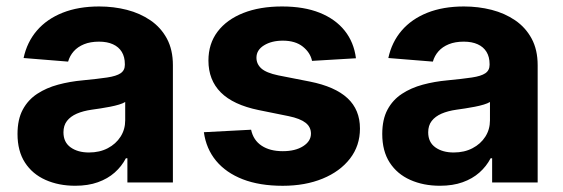

<svg xmlns="http://www.w3.org/2000/svg" viewBox="-20 -573 1769 603"><path d="M216.2 10.4Q164.2 10.4 123 -8Q81.8 -26.3 58.4 -62.4Q35 -98.5 35 -152.3Q35 -198 51.5 -228.7Q68 -259.4 96.8 -278.3Q125.6 -297.2 162.4 -307.1Q199.1 -317 239.8 -320.7Q287.3 -325.3 316.4 -329.6Q345.4 -333.9 358.7 -342.9Q372.1 -352 372.1 -369.3V-371.7Q372.1 -394.2 362.5 -410Q352.9 -425.7 334.8 -433.9Q316.7 -442.2 291 -442.2Q263.9 -442.2 244 -434.1Q224.1 -426 211.6 -411.9Q199.1 -397.8 193.9 -379.5L54.1 -390.8Q64.7 -440.6 95.9 -477Q127.1 -513.3 176.7 -533Q226.3 -552.7 291.6 -552.7Q337 -552.7 378.5 -542.1Q420 -531.4 452.6 -509.1Q485.3 -486.7 504.2 -451.7Q523 -416.7 523 -368.2V0H380.1V-76H375.4Q362.1 -50.5 340.2 -31.1Q318.3 -11.7 287.5 -0.7Q256.7 10.4 216.2 10.4ZM259.4 -94.1Q292.8 -94.1 318.4 -107.5Q344 -120.9 358.6 -143.7Q373.2 -166.5 373.2 -194.9V-252.7Q366.4 -248.4 353.9 -244.6Q341.4 -240.8 326 -237.8Q310.6 -234.8 295.6 -232.5Q280.5 -230.3 268.2 -228.5Q241.3 -224.7 221.3 -216.1Q201.4 -207.4 190.3 -193.1Q179.3 -178.8 179.3 -157.4Q179.3 -126.3 201.8 -110.2Q224.3 -94.1 259.4 -94.1Z M1097.9 -390 960 -381.8Q954.5 -407.9 931 -426.6Q907.5 -445.3 868.2 -445.3Q833 -445.3 809.2 -430.6Q785.4 -415.9 785.4 -391.8Q785.4 -372 800.7 -358.1Q816.1 -344.2 853.9 -336.3L953.1 -316.8Q1032.3 -301 1071.4 -264.6Q1110.5 -228.3 1110.5 -169.3Q1110.5 -115.4 1079.3 -75Q1048 -34.5 993.3 -12Q938.6 10.5 867.8 10.5Q795.4 10.5 742.6 -9.9Q689.8 -30.4 658.6 -68.1Q627.4 -105.9 620.3 -157.8L768.6 -165.6Q775.7 -132.5 801.7 -115.4Q827.6 -98.2 868 -98.2Q907.6 -98.2 932.1 -113.9Q956.6 -129.5 956.6 -153.3Q956.6 -174.2 939.6 -187.5Q922.5 -200.8 886.7 -208.2L792.4 -227.3Q712.5 -243.7 673.5 -282.7Q634.6 -321.7 634.6 -382.8Q634.6 -435.6 663.3 -473.6Q692.1 -511.6 744.1 -532.2Q796.1 -552.7 865.8 -552.7Q934.7 -552.7 984.1 -532.9Q1033.6 -513 1062.6 -476.6Q1091.6 -440.2 1097.9 -390Z M1361.7 10.4Q1309.7 10.4 1268.5 -8Q1227.3 -26.3 1203.9 -62.4Q1180.5 -98.5 1180.5 -152.3Q1180.5 -198 1197 -228.7Q1213.5 -259.4 1242.3 -278.3Q1271.1 -297.2 1307.9 -307.1Q1344.6 -317 1385.4 -320.7Q1432.8 -325.3 1461.9 -329.6Q1490.9 -333.9 1504.2 -342.9Q1517.6 -352 1517.6 -369.3V-371.7Q1517.6 -394.2 1508 -410Q1498.4 -425.7 1480.3 -433.9Q1462.2 -442.2 1436.5 -442.2Q1409.4 -442.2 1389.5 -434.1Q1369.6 -426 1357.1 -411.9Q1344.6 -397.8 1339.5 -379.5L1199.6 -390.8Q1210.3 -440.6 1241.5 -477Q1272.7 -513.3 1322.2 -533Q1371.8 -552.7 1437.1 -552.7Q1482.5 -552.7 1524 -542.1Q1565.5 -531.4 1598.1 -509.1Q1630.8 -486.7 1649.7 -451.7Q1668.6 -416.7 1668.6 -368.2V0H1525.6V-76H1520.9Q1507.6 -50.5 1485.7 -31.1Q1463.8 -11.7 1433 -0.7Q1402.2 10.4 1361.7 10.4ZM1404.9 -94.1Q1438.3 -94.1 1463.9 -107.5Q1489.6 -120.9 1504.2 -143.7Q1518.8 -166.5 1518.8 -194.9V-252.7Q1511.9 -248.4 1499.4 -244.6Q1486.9 -240.8 1471.5 -237.8Q1456.2 -234.8 1441.1 -232.5Q1426 -230.3 1413.7 -228.5Q1386.8 -224.7 1366.8 -216.1Q1346.9 -207.4 1335.8 -193.1Q1324.8 -178.8 1324.8 -157.4Q1324.8 -126.3 1347.3 -110.2Q1369.8 -94.1 1404.9 -94.1Z"/></svg>

Font: Inter
Style: Regular
Weight: 400
Designer: Rasmus Andersson
Foundry: rsms
Version: Version 4.000;git-8c9346024